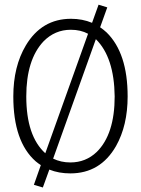

<svg xmlns="http://www.w3.org/2000/svg" viewBox="-20 -749 615 838"><path d="M410.2 -728.5 381.8 -649.4Q339.8 -667 290 -667Q162.1 -667 92.8 -550.8Q38.1 -459 38.1 -328.1Q38.1 -130.9 135.7 -44.9Q147.5 -35.2 158.2 -28.3L127.9 57.6L167 69.3L195.3 -8.8Q236.3 7.8 287.1 7.8Q418 7.8 486.3 -111.3Q537.1 -201.2 537.1 -328.1Q537.1 -517.6 445.3 -607.4Q431.6 -620.1 417 -629.9L448.2 -716.8ZM94.7 -328.1Q94.7 -488.3 169.9 -568.4Q219.7 -619.1 289.1 -619.1Q332 -619.1 364.3 -601.6L177.7 -80.1Q94.7 -155.3 94.7 -328.1ZM287.1 -40Q246.1 -40 211.9 -56.6L398.4 -578.1Q478.5 -499 480.5 -328.1Q480.5 -163.1 402.3 -85.9Q354.5 -40 287.1 -40Z"/></svg>

Font: Yaldevi Colombo Light
Style: Regular
Weight: 300
Designer: Sol Matas, Denzil Rajitha, Kosala Senevirathne and Pathum Egodawatta
Foundry: Mooniak
Version: Version 1.020 ; ttfautohint (v1.6)